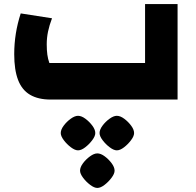

<svg xmlns="http://www.w3.org/2000/svg" viewBox="-20 -490 964 945"><path d="M229 0Q168 0 128 -23.5Q88 -47 69 -96.5Q50 -146 50 -223Q50 -275 58 -325Q66 -375 82 -424L236 -400Q223 -366 216.5 -335Q210 -304 210 -272Q210 -243 213 -221Q216 -199 223 -180H694V-470H854V0ZM459 435Q444 435 424 420Q404 405 389 385Q374 365 374 350Q374 333 388.5 313.5Q403 294 423 279.5Q443 265 459 265Q476 265 495.5 279.5Q515 294 529.5 313.5Q544 333 544 350Q544 365 529 385Q514 405 494.5 420Q475 435 459 435ZM364 250Q349 250 329 235Q309 220 294 200Q279 180 279 165Q279 148 293.5 128.5Q308 109 328 94.5Q348 80 364 80Q381 80 400.5 94.5Q420 109 434.5 128.5Q449 148 449 165Q449 180 434 200Q419 220 399.5 235Q380 250 364 250ZM555 250Q540 250 520 235Q500 220 485 200Q470 180 470 165Q470 148 484.5 128.5Q499 109 519 94.5Q539 80 555 80Q572 80 591.5 94.5Q611 109 625.5 128.5Q640 148 640 165Q640 180 625 200Q610 220 590.5 235Q571 250 555 250Z"/></svg>

Font: Changa ExtraLight ExtraBold
Style: Regular
Weight: 800
Version: Version 3.002; ttfautohint (v1.8.2)